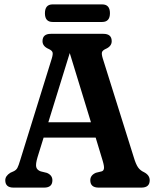

<svg xmlns="http://www.w3.org/2000/svg" viewBox="-20 -854 706 874"><path d="M218.5 -33.5Q218.5 0 181 0H41.5Q4 0 4 -33.5Q4 -53 27 -67.5L42.5 -74.5Q54 -80 59.2 -89.8Q64.5 -99.5 72.5 -126.5L215.5 -587Q222 -608 219 -616.2Q216 -624.5 202 -631Q173.5 -643 173.5 -666.5Q173.5 -700 211.5 -700H450.5Q488.5 -700 488.5 -666.5Q488.5 -643 460.5 -631Q447.5 -625 444.5 -617Q441.5 -609 447.5 -589L588.5 -139.5Q598.5 -106 608.5 -92Q618.5 -78 635 -70.5Q661.5 -57 661.5 -33.5Q661.5 0 623.5 0H429Q391 0 391 -33.5Q391 -56.5 416.5 -67.5L443 -74Q451.5 -76.5 453.2 -86.8Q455 -97 447 -123.5L415.5 -227.5H178.5L151 -139Q141.5 -107 145 -93.5Q148.5 -80 165 -74L193.5 -67Q218.5 -56.5 218.5 -33.5ZM200 -297.5H394L297.5 -612.5ZM184.5 -793.5Q184.5 -834 219.5 -834H445Q480.5 -834 480.5 -794Q480.5 -754 445 -754H219.5Q184.5 -754 184.5 -793.5Z"/></svg>

Font: Fraunces 144pt S100 SemiBold
Style: Regular
Weight: 600
Version: Version 1.000; ttfautohint (v1.8.3)